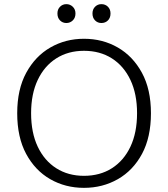

<svg xmlns="http://www.w3.org/2000/svg" viewBox="-20 -893 811 926"><path d="M385 13Q295 13 222 -29Q149 -71 106 -151Q63 -231 63 -347Q63 -462 106.5 -542Q150 -622 223 -664Q296 -706 385 -706Q475 -706 548 -664Q621 -622 664.5 -542Q708 -462 708 -347Q708 -231 665 -151Q622 -71 548.5 -29Q475 13 385 13ZM385 -45Q462 -45 519.5 -81.5Q577 -118 609 -185.5Q641 -253 641 -347Q641 -440 609 -507.5Q577 -575 519.5 -611.5Q462 -648 385 -648Q309 -648 251.5 -611.5Q194 -575 162 -507.5Q130 -440 130 -347Q130 -253 162 -185.5Q194 -118 251.5 -81.5Q309 -45 385 -45ZM469 -782Q451 -782 438.5 -794.5Q426 -807 426 -828Q426 -848 438.5 -860.5Q451 -873 469 -873Q488 -873 500.5 -860.5Q513 -848 513 -828Q513 -807 500.5 -794.5Q488 -782 469 -782ZM300 -782Q282 -782 269.5 -794.5Q257 -807 257 -828Q257 -848 269.5 -860.5Q282 -873 300 -873Q318 -873 331 -860.5Q344 -848 344 -828Q344 -807 331 -794.5Q318 -782 300 -782Z"/></svg>

Font: Ubuntu Sans Light
Style: Regular
Weight: 300
Designer: Dalton Maag Ltd
Foundry: Dalton Maag Ltd
Version: Version 1.006; ttfautohint (v1.8.4.7-5d5b)